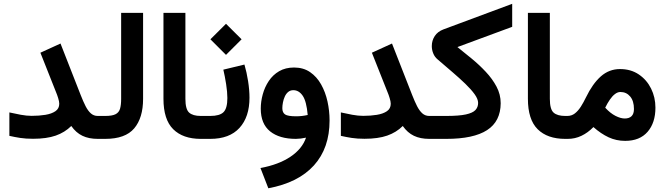

<svg xmlns="http://www.w3.org/2000/svg" viewBox="-20 -745 3566 1030"><path d="M30.3 -141.9V-16.2Q58.7 -9.7 88.3 -5.1Q117.9 -0.5 157.2 -0.5Q230 -0.5 278.8 -17.5Q327.6 -34.5 362.4 -69.1Q387.8 -32.9 422.2 -16.5Q456.5 0 504.4 0H524.9V-123H504.4Q483.1 -123 467.6 -136.6Q452.1 -150.2 439.2 -175.3Q426.4 -200.4 412.9 -235L304.6 -511.5L196.7 -462.2L281.4 -248.6Q286.1 -238 292 -219Q297.9 -200.1 297.9 -188.5Q297.9 -162.5 277.4 -148.5Q257 -134.5 223.5 -129Q189.9 -123.5 149.9 -123.5Q123 -123.5 91.4 -129.3Q59.7 -135.1 30.3 -141.9Z M505.4 0H544.4Q652.2 0 699.9 -56.3Q747.6 -112.7 747.6 -214.8V-675.8H629.9V-214.4Q629.9 -181.7 623.9 -161.5Q617.9 -141.3 599.7 -132.2Q581.5 -123 544.9 -123H505.4Z M1069.3 0V-123H1057.1Q1014.6 -123 994.6 -141Q974.6 -159 974.6 -214.8V-675.8H856.9V-215.3Q856.9 -103.8 909.1 -51.9Q961.3 0 1057.1 0Z M1318.4 -220.7Q1318.4 -261.9 1310.9 -309.8Q1303.4 -357.7 1291.3 -398.7L1178.1 -371.3Q1186.4 -336.3 1193.1 -293.5Q1199.7 -250.7 1199.7 -219.2Q1199.7 -163.9 1179.2 -143.5Q1158.7 -123 1107.9 -123H1049.5V0H1107.9Q1211.1 0 1264.7 -58.8Q1318.4 -117.6 1318.4 -220.7ZM1108.8 -534.2 1192.4 -450.6 1276 -534.2 1192.4 -617.3Z M1621.7 -6.6Q1601.2 53.6 1538.1 95.9Q1475 138.2 1377.3 156.4L1419.5 265Q1580.3 235.1 1664.2 142.2Q1748 49.3 1748 -98.6Q1748 -150 1736.9 -200.5Q1725.8 -251 1702.6 -292.2Q1679.5 -333.4 1643.5 -358.1Q1607.5 -382.8 1557.6 -382.8Q1511.6 -382.8 1477.7 -363.1Q1443.8 -343.4 1422 -310.6Q1400.2 -277.9 1389.6 -239.1Q1378.9 -200.3 1378.9 -162.1Q1378.9 -80.7 1429 -40.3Q1479 0 1567.4 0Q1578.8 0 1593.8 -1.8Q1608.9 -3.6 1621.7 -6.6ZM1630.7 -128.2Q1615.5 -124.7 1599.9 -122.9Q1584.2 -121.1 1569.8 -121.1Q1523.9 -121.1 1509.3 -131.1Q1494.6 -141.1 1494.6 -164.6Q1494.6 -179 1497.9 -195.8Q1501.1 -212.5 1507.9 -227.3Q1514.6 -242.2 1526 -251.7Q1537.4 -261.2 1553.7 -261.2Q1583.5 -261.2 1603.9 -231.4Q1624.3 -201.6 1630.7 -128.2Z M1808.6 -141.9V-16.2Q1837 -9.7 1866.6 -5.1Q1896.2 -0.5 1935.5 -0.5Q2008.3 -0.5 2057.1 -17.5Q2106 -34.5 2140.7 -69.1Q2166.1 -32.9 2200.5 -16.5Q2234.9 0 2282.7 0H2303.2V-123H2282.7Q2261.4 -123 2245.9 -136.6Q2230.4 -150.2 2217.5 -175.3Q2204.7 -200.4 2191.2 -235L2082.9 -511.5L1975 -462.2L2059.8 -248.6Q2064.5 -238 2070.3 -219Q2076.2 -200.1 2076.2 -188.5Q2076.2 -162.5 2055.8 -148.5Q2035.4 -134.5 2001.8 -129Q1968.3 -123.5 1928.2 -123.5Q1901.4 -123.5 1869.7 -129.3Q1838 -135.1 1808.6 -141.9Z M2666 -191.4Q2666 -238.2 2643.6 -280.4Q2621.1 -322.6 2585.7 -360.1Q2550.4 -397.7 2510.1 -430.8Q2469.8 -463.9 2433.9 -492.5L2727.7 -601.1V-724.5L2358.6 -587.2Q2328.2 -575.8 2312.3 -551.7Q2296.4 -527.5 2296.4 -497.6Q2296.4 -477.7 2304.1 -458.7Q2311.7 -439.6 2327.4 -426.5Q2367.7 -391.9 2406.3 -358.8Q2445 -325.7 2476.3 -295.5Q2507.5 -265.3 2526.2 -239.4Q2544.9 -213.4 2544.9 -192.9Q2544.9 -170.4 2530.6 -154.8Q2516.2 -139.2 2479.2 -131.1Q2442.3 -123 2374 -123H2283.7V0H2374.5Q2520.3 0 2592.9 -46.9Q2665.5 -93.8 2666 -191.4Z M3024.4 0V-123H3012.2Q2969.7 -123 2949.7 -141Q2929.7 -159 2929.7 -214.8V-675.8H2812V-215.3Q2812 -103.8 2864.2 -51.9Q2916.4 0 3012.2 0Z M3226.7 -167.3Q3238.6 -191.6 3251.7 -210.6Q3264.7 -229.7 3279.2 -240.6Q3293.6 -251.5 3308.1 -251.5Q3340.2 -251.5 3360.5 -227.5Q3380.9 -203.6 3380.9 -160.2Q3380.9 -134.4 3368.1 -121.8Q3355.3 -109.3 3331.2 -109.3Q3309.6 -109.3 3281.6 -123.5Q3253.6 -137.8 3226.7 -167.3ZM3163.5 -63.3Q3203.7 -27.6 3245 -8.4Q3286.2 10.7 3333.9 10.7Q3411.8 10.7 3454 -37.8Q3496.1 -86.3 3496.1 -167.5Q3496.1 -222.8 3472.8 -269.8Q3449.5 -316.9 3406.9 -345.7Q3364.3 -374.5 3306.2 -374.5Q3247.7 -374.5 3203.3 -335.3Q3159 -296 3123.5 -222.7Q3110.4 -195.5 3096 -172.9Q3081.5 -150.2 3064 -136.6Q3046.5 -123 3023.4 -123H3005.2V0H3025.9Q3064.9 0 3099.3 -16.5Q3133.7 -32.9 3163.5 -63.3Z"/></svg>

Font: Vazir Variable Regular
Style: Regular
Weight: 400
Designer: Saber Rastikerdar
Foundry: Saber Rastikerdar
Version: Version 30.1.0